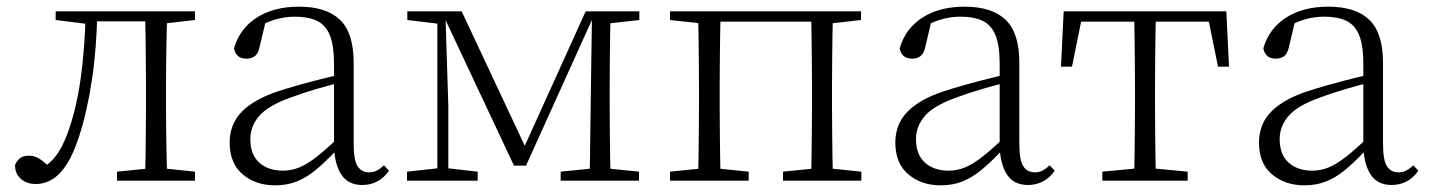

<svg xmlns="http://www.w3.org/2000/svg" viewBox="-20 -542 4288 576"><path d="M87 10Q60 10 42.5 -5.5Q25 -21 25 -47Q31 -61 41 -68Q51 -75 67 -75Q84 -75 99.5 -65Q115 -55 133 -35V-26H103V-35Q131 -52 149 -76Q167 -100 183 -143Q209 -214 222 -306.5Q235 -399 237 -508H272Q270 -396 255.5 -300.5Q241 -205 217 -132Q201 -82 181 -50.5Q161 -19 137.5 -4.5Q114 10 87 10ZM147 -482V-508H250V-470H243ZM252 -478V-508H444V-478ZM331 0V-27L440 -38H460L565 -27V0ZM415 0Q416 -24 416.5 -64.5Q417 -105 417.5 -148.5Q418 -192 418 -226V-283Q418 -316 417.5 -359.5Q417 -403 416.5 -443.5Q416 -484 415 -508H482Q481 -484 480 -443.5Q479 -403 478.5 -359.5Q478 -316 478 -283V-226Q478 -192 478.5 -148.5Q479 -105 480 -64.5Q481 -24 482 0ZM448 -470V-508H565V-482L460 -470Z M805 14Q747 14 708 -19Q669 -52 669 -114Q669 -151 685.5 -180.5Q702 -210 739.5 -234Q777 -258 839 -276Q882 -289 926.5 -300.5Q971 -312 1011 -321V-297Q971 -287 929.5 -275Q888 -263 851 -249Q784 -225 757.5 -194Q731 -163 731 -125Q731 -78 758 -54Q785 -30 829 -30Q854 -30 877.5 -39.5Q901 -49 930.5 -72Q960 -95 1000 -134L1006 -89H987Q955 -55 927 -32Q899 -9 870 2.5Q841 14 805 14ZM1067 13Q1025 13 1004.5 -17.5Q984 -48 982 -102V-106V-350Q982 -407 969 -437.5Q956 -468 930 -480Q904 -492 864 -492Q834 -492 804 -483Q774 -474 742 -454L778 -482L759 -402Q755 -382 745 -374Q735 -366 719 -366Q688 -366 682 -397Q699 -456 750 -489Q801 -522 877 -522Q959 -522 1000 -482.5Q1041 -443 1041 -354V-113Q1041 -61 1053 -43Q1065 -25 1087 -25Q1100 -25 1110 -30Q1120 -35 1132 -46L1147 -30Q1132 -8 1111.5 2.5Q1091 13 1067 13Z M1522 -45 1310 -496H1306V-508H1365L1564 -84H1545L1737 -508H1768V-496H1762L1558 -45ZM1749 0 1752 -223 1756 -508H1812Q1811 -484 1810.5 -443.5Q1810 -403 1809.5 -359.5Q1809 -316 1809 -283V-226Q1809 -192 1809.5 -148.5Q1810 -105 1810.5 -64.5Q1811 -24 1812 0ZM1201 0V-27L1301 -38H1316L1413 -27V0ZM1662 0V-27L1770 -38H1790L1897 -27V0ZM1202 -482V-508H1313V-470H1301ZM1292 0V-508H1316L1325 -224V0ZM1777 -470V-508H1898V-482L1791 -470Z M2074 0Q2075 -24 2075.5 -64.5Q2076 -105 2076.5 -148.5Q2077 -192 2077 -226V-283Q2077 -316 2076.5 -359.5Q2076 -403 2075.5 -443.5Q2075 -484 2074 -508H2142Q2141 -484 2140.5 -443.5Q2140 -403 2139.5 -359.5Q2139 -316 2139 -283V-226Q2139 -192 2139.5 -148.5Q2140 -105 2140.5 -64.5Q2141 -24 2142 0ZM2413 0Q2414 -24 2414.5 -64.5Q2415 -105 2415.5 -148.5Q2416 -192 2416 -226V-283Q2416 -316 2415.5 -359.5Q2415 -403 2414.5 -443.5Q2414 -484 2413 -508H2479Q2478 -484 2477.5 -443.5Q2477 -403 2476.5 -359.5Q2476 -316 2476 -283V-226Q2476 -192 2476.5 -148.5Q2477 -105 2477.5 -64.5Q2478 -24 2479 0ZM1990 0V-27L2099 -38H2119L2226 -27V0ZM2329 0V-27L2437 -38H2458L2564 -27V0ZM1990 -482V-508H2107V-470H2099ZM2446 -470V-508H2563V-482L2458 -470ZM2107 -477V-508H2446V-477Z M2802 14Q2744 14 2705 -19Q2666 -52 2666 -114Q2666 -151 2682.5 -180.5Q2699 -210 2736.5 -234Q2774 -258 2836 -276Q2879 -289 2923.5 -300.5Q2968 -312 3008 -321V-297Q2968 -287 2926.5 -275Q2885 -263 2848 -249Q2781 -225 2754.5 -194Q2728 -163 2728 -125Q2728 -78 2755 -54Q2782 -30 2826 -30Q2851 -30 2874.5 -39.5Q2898 -49 2927.5 -72Q2957 -95 2997 -134L3003 -89H2984Q2952 -55 2924 -32Q2896 -9 2867 2.5Q2838 14 2802 14ZM3064 13Q3022 13 3001.5 -17.5Q2981 -48 2979 -102V-106V-350Q2979 -407 2966 -437.5Q2953 -468 2927 -480Q2901 -492 2861 -492Q2831 -492 2801 -483Q2771 -474 2739 -454L2775 -482L2756 -402Q2752 -382 2742 -374Q2732 -366 2716 -366Q2685 -366 2679 -397Q2696 -456 2747 -489Q2798 -522 2874 -522Q2956 -522 2997 -482.5Q3038 -443 3038 -354V-113Q3038 -61 3050 -43Q3062 -25 3084 -25Q3097 -25 3107 -30Q3117 -35 3129 -46L3144 -30Q3129 -8 3108.5 2.5Q3088 13 3064 13Z M3163 -342 3171 -508H3659L3667 -342H3634L3601 -505L3634 -477H3196L3229 -505L3196 -342ZM3287 0V-27L3403 -38H3427L3543 -27V0ZM3382 0Q3383 -24 3383.5 -64.5Q3384 -105 3384.5 -148.5Q3385 -192 3385 -226V-283Q3385 -316 3384.5 -359.5Q3384 -403 3383.5 -443.5Q3383 -484 3382 -508H3448Q3447 -484 3446.5 -443.5Q3446 -403 3445.5 -359.5Q3445 -316 3445 -283V-226Q3445 -192 3445.5 -148.5Q3446 -105 3446.5 -64.5Q3447 -24 3448 0Z M3893 14Q3835 14 3796 -19Q3757 -52 3757 -114Q3757 -151 3773.5 -180.5Q3790 -210 3827.5 -234Q3865 -258 3927 -276Q3970 -289 4014.5 -300.5Q4059 -312 4099 -321V-297Q4059 -287 4017.5 -275Q3976 -263 3939 -249Q3872 -225 3845.5 -194Q3819 -163 3819 -125Q3819 -78 3846 -54Q3873 -30 3917 -30Q3942 -30 3965.5 -39.5Q3989 -49 4018.5 -72Q4048 -95 4088 -134L4094 -89H4075Q4043 -55 4015 -32Q3987 -9 3958 2.5Q3929 14 3893 14ZM4155 13Q4113 13 4092.5 -17.5Q4072 -48 4070 -102V-106V-350Q4070 -407 4057 -437.5Q4044 -468 4018 -480Q3992 -492 3952 -492Q3922 -492 3892 -483Q3862 -474 3830 -454L3866 -482L3847 -402Q3843 -382 3833 -374Q3823 -366 3807 -366Q3776 -366 3770 -397Q3787 -456 3838 -489Q3889 -522 3965 -522Q4047 -522 4088 -482.5Q4129 -443 4129 -354V-113Q4129 -61 4141 -43Q4153 -25 4175 -25Q4188 -25 4198 -30Q4208 -35 4220 -46L4235 -30Q4220 -8 4199.5 2.5Q4179 13 4155 13Z"/></svg>

Font: Noto Serif JP ExtraLight
Style: Regular
Weight: 200
Designer: Ryoko NISHIZUKA  (kana & ideographs); Frank Grießhammer (Latin, Greek & Cyrillic); Wenlong ZHANG  (bopomofo); Sandoll Co
Foundry: Adobe
Version: Version 2.002-H1;hotconv 1.1.0;makeotfexe 2.6.0